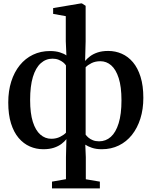

<svg xmlns="http://www.w3.org/2000/svg" viewBox="-20 -838 863 1093"><path d="M276 234.5V196L355.5 182V56.5L358 -46Q348 -32.5 330.2 -19Q312.5 -5.5 287 3Q261.5 11.5 226.5 11.5Q186 11.5 150 -4.2Q114 -20 86.2 -52.5Q58.5 -85 42.8 -135.2Q27 -185.5 27 -254.5Q27 -320 44 -373.8Q61 -427.5 92.5 -466.5Q124 -505.5 167.8 -526.5Q211.5 -547.5 265 -547.5Q296.5 -547.5 320.5 -540Q344.5 -532.5 358 -522.5L354.5 -603V-746L282.5 -759V-792L440 -818.5H446.5L467.5 -805V-603L464.5 -491Q475.5 -504.5 493 -517.8Q510.5 -531 536 -539.5Q561.5 -548 596 -548Q637 -548 673 -532.2Q709 -516.5 736.8 -483.8Q764.5 -451 780.2 -400.5Q796 -350 796 -281Q796 -216 779 -162.5Q762 -109 731 -70Q700 -31 656.5 -9.8Q613 11.5 559.5 11.5Q527 11.5 503 3.2Q479 -5 465.5 -14.5L468.5 56.5V182.5L548.5 196V234.5ZM272 -48Q300 -48 322 -59Q344 -70 355.5 -82.5V-465.5Q350.5 -474 339.8 -482.8Q329 -491.5 313.8 -497.8Q298.5 -504 279 -504Q241 -504 212 -478Q183 -452 167.2 -399.8Q151.5 -347.5 151.5 -269Q151.5 -193 167 -144.2Q182.5 -95.5 209.8 -71.8Q237 -48 272 -48ZM544 -33.5Q582.5 -33.5 611 -59Q639.5 -84.5 655.5 -136.5Q671.5 -188.5 671.5 -266.5Q671.5 -344 655.8 -393.2Q640 -442.5 613 -466Q586 -489.5 551.5 -489.5Q523 -489.5 501.2 -478.8Q479.5 -468 467.5 -455V-71.5Q473 -63.5 483.5 -54.5Q494 -45.5 509.2 -39.5Q524.5 -33.5 544 -33.5Z"/></svg>

Font: Merriweather 72pt SemiBold
Style: Regular
Weight: 600
Version: Version 2.100